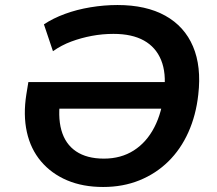

<svg xmlns="http://www.w3.org/2000/svg" viewBox="-20 -735 863 765"><path d="M391 10Q310 10 247.5 -16.5Q185 -43 143.5 -92Q102 -141 87 -209Q72 -277 85 -359L93 -408H694L679 -302H173L222 -352Q209 -272 224.5 -216.5Q240 -161 283 -132Q326 -103 394 -103Q462 -103 513 -135.5Q564 -168 595 -228Q626 -288 634 -370Q643 -444 622 -495.5Q601 -547 553.5 -573.5Q506 -600 432 -600Q388 -600 345.5 -592Q303 -584 264 -569.5Q225 -555 191 -531L155 -638Q191 -662 238.5 -679.5Q286 -697 340.5 -706Q395 -715 448 -715Q562 -715 638.5 -672.5Q715 -630 749 -550Q783 -470 770 -358Q761 -276 730.5 -208Q700 -140 650.5 -91.5Q601 -43 535.5 -16.5Q470 10 391 10Z"/></svg>

Font: Nunito Sans 8pt
Style: Bold Italic
Weight: 700
Italic angle: -9°
Version: Version 3.101;gftools[0.9.27]